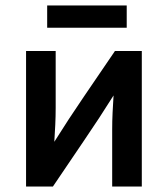

<svg xmlns="http://www.w3.org/2000/svg" viewBox="-20 -680 612 700"><path d="M394 -332Q342 -249 287 -168.5Q232 -88 177 -6L173 0H75V-494H183V-287Q183 -256 181.5 -225Q180 -194 178 -163Q230 -246 285 -326.5Q340 -407 395 -488L399 -494H497V0H389V-208Q389 -239 390.5 -270Q392 -301 394 -332ZM442 -660V-579H152V-660Z"/></svg>

Font: Codetta
Style: Bold
Weight: 700
Designer: Ulrich Proeller
Foundry: PROSA GmbH
Version: Version 2.00;September 29, 2018;FontCreator 11.5.0.2427 64-b